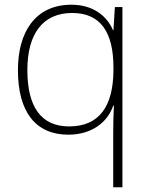

<svg xmlns="http://www.w3.org/2000/svg" viewBox="-20 -560 630 814"><path d="M460 0V234H499V-530H467L461 -432H459C434 -491 376 -540 283 -540C128 -540 56 -422 56 -263C56 -84 132 11 270 11C368 11 436 -41 460 -112H463C461 -81 460 -31 460 0ZM273 -24C155 -24 96 -106 96 -263C96 -416 161 -505 286 -505C406 -505 461 -424 461 -273V-262C460 -112 403 -24 273 -24Z"/></svg>

Font: Noto Sans Ethiopic ExtraLight
Style: Regular
Weight: 200
Designer: Monotype Design Team
Foundry: Monotype Imaging Inc.
Version: Version 2.102